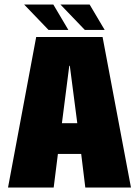

<svg xmlns="http://www.w3.org/2000/svg" viewBox="-20 -842 624 862"><path d="M16 0H221L240 -151H344.5L363 0H568L440.5 -676H142.5ZM258 -289 291 -546.5H293.5L327 -289ZM361 -707.5H450L382.5 -821.5H251.5ZM198 -707.5H287L219.5 -821.5H88.5Z"/></svg>

Font: Anybody Condensed Black
Style: Regular
Weight: 900
Width: 3
Designer: Tyler Finck
Foundry: Etcetera Type Company
Version: Version 1.113;gftools[0.9.25]